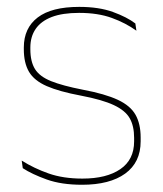

<svg xmlns="http://www.w3.org/2000/svg" viewBox="-20 -514 463 544"><path d="M212.5 9.5Q154 9.5 112.2 -5.5Q70.5 -20.5 44.5 -37.5L41.5 -59Q76.5 -37 117.8 -22.5Q159 -8 213.5 -8Q282 -8 321 -34.8Q360 -61.5 360 -113.5V-123.5Q360 -157 347.5 -179Q335 -201 302.5 -216.2Q270 -231.5 209.5 -243Q148 -254.5 112.5 -270Q77 -285.5 62.2 -310.5Q47.5 -335.5 47.5 -374.5V-379.5Q47.5 -434.5 86.8 -464.5Q126 -494.5 204.5 -494.5Q260.5 -494.5 300.2 -480Q340 -465.5 363.5 -447.5L366.5 -427Q336 -449 296.8 -463.2Q257.5 -477.5 204 -477.5Q157 -477.5 126.5 -465.8Q96 -454 81 -432Q66 -410 66 -379.5V-374.5Q66 -339.5 79.2 -318.2Q92.5 -297 125 -284Q157.5 -271 214 -260Q278 -248 313.8 -231.2Q349.5 -214.5 364 -188.8Q378.5 -163 378.5 -124.5V-113.5Q378.5 -54 334.8 -22.2Q291 9.5 212.5 9.5Z"/></svg>

Font: Anek Odia Thin
Style: Regular
Weight: 250
Version: Version 1.003